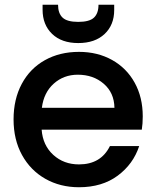

<svg xmlns="http://www.w3.org/2000/svg" viewBox="-20 -778 657 807"><path d="M576 -233H155Q160 -167 204 -127Q248 -87 312 -87Q404 -87 442 -164H565Q540 -88 474.5 -39.5Q409 9 312 9Q233 9 170.5 -26.5Q108 -62 72.5 -126.5Q37 -191 37 -276Q37 -361 71.5 -425.5Q106 -490 168.5 -525Q231 -560 312 -560Q390 -560 451 -526Q512 -492 546 -430.5Q580 -369 580 -289Q580 -258 576 -233ZM461 -325Q460 -388 416 -426Q372 -464 307 -464Q248 -464 206 -426.5Q164 -389 156 -325ZM460 -736Q460 -673 419.5 -635Q379 -597 309 -597Q239 -597 199 -635.5Q159 -674 159 -737V-758H224Q224 -722 243 -704Q262 -686 309 -686Q356 -686 375 -704Q394 -722 394 -758H460Z"/></svg>

Font: Poppins-tnum Medium
Style: Regular
Weight: 500
Designer: Ninad Kale (Devanagari), Jonny Pinhorn (Latin)
Foundry: Indian Type Foundry
Version: Version 4.004